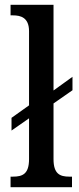

<svg xmlns="http://www.w3.org/2000/svg" viewBox="-20 -780 328 800"><path d="M24 0H280V-44H269C230 -44 203 -55 203 -117V-349L282 -404V-460L203 -403V-760H24V-716H34C66 -716 101 -707 101 -650V-341L28 -289V-236L101 -287V-117C101 -55 74 -44 34 -44H24Z"/></svg>

Font: Noto Serif Ethiopic Condensed Medium
Style: Regular
Weight: 500
Width: 3
Designer: Monotype Design Team
Foundry: Monotype Imaging Inc.
Version: Version 2.102